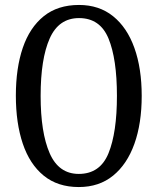

<svg xmlns="http://www.w3.org/2000/svg" viewBox="-20 -745 637 775"><path d="M298 10Q213 10 156.5 -36Q100 -82 72 -165Q44 -248 44 -359Q44 -470 72 -552Q100 -634 156.5 -679.5Q213 -725 299 -725Q380 -725 436.5 -679.5Q493 -634 522.5 -551.5Q552 -469 552 -358Q552 -247 522.5 -164.5Q493 -82 436.5 -36Q380 10 298 10ZM298 -43Q384 -43 418 -126.5Q452 -210 452 -358Q452 -507 418 -589.5Q384 -672 299 -672Q217 -672 180.5 -589.5Q144 -507 144 -358Q144 -210 180.5 -126.5Q217 -43 298 -43Z"/></svg>

Font: Noto Serif Bengali ExtraCondensed
Style: Regular
Weight: 400
Width: 2
Designer: Juan Bruce, Universal Thirst, Indian Type Foundry and the Monotype Design Team.
Foundry: Monotype Imaging Inc.
Version: Version 2.003; ttfautohint (v1.8.4.7-5d5b)